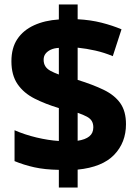

<svg xmlns="http://www.w3.org/2000/svg" viewBox="-20 -780 616 858"><path d="M243 -21Q180 -22 133 -32.5Q86 -43 45 -60V-198Q91 -178 143.5 -165.5Q196 -153 243 -150V-297Q183 -315 134.5 -339.5Q86 -364 58.5 -404Q31 -444 31 -506Q31 -566 57.5 -605.5Q84 -645 132 -667Q180 -689 243 -693V-760H327V-694Q385 -691 434 -678.5Q483 -666 523 -649L484 -529Q446 -545 406 -554Q366 -563 327 -567V-423Q395 -402 443.5 -378.5Q492 -355 517.5 -319Q543 -283 543 -225Q543 -143 490 -88Q437 -33 327 -22V58H243ZM327 -151Q361 -156 379 -170.5Q397 -185 397 -211Q397 -227 390.5 -238.5Q384 -250 368.5 -258.5Q353 -267 327 -276ZM243 -566Q222 -565 207 -558Q192 -551 183.5 -540Q175 -529 175 -513Q175 -496 182.5 -484Q190 -472 205.5 -463.5Q221 -455 243 -447Z"/></svg>

Font: Noto Sans Hebrew Thin ExtraBold
Style: Regular
Weight: 800
Version: Version 3.001